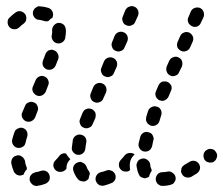

<svg xmlns="http://www.w3.org/2000/svg" viewBox="-20 -588 732 630"><path d="M552 10Q555 6 556 2Q557 -3 556 -7Q554 -16 546 -21Q539 -27 530 -25Q521 -23 513 -23Q503 -23 497 -16Q491 -9 491 0Q491 5 493 9Q495 13 498 16Q502 19 506 21Q510 22 514 22Q526 22 538 19Q542 18 546 16Q550 14 552 10ZM142 -14Q139 -23 130 -27Q122 -30 113 -27Q105 -24 97 -23Q93 -22 89 -20Q85 -18 82 -14Q79 -11 78 -7Q77 -2 77 2Q79 11 86 17Q93 23 102 22Q116 20 129 15Q138 11 142 3Q145 -6 142 -14ZM358 -16Q356 -20 353 -23Q350 -27 345 -28Q341 -30 337 -30Q332 -30 328 -28Q320 -25 311 -23Q302 -21 297 -13Q292 -5 294 4Q295 8 298 12Q300 16 304 18Q308 21 312 21Q317 22 321 21Q333 18 345 13Q354 10 358 1Q361 -7 358 -16ZM235 -1Q226 -12 221 -27Q218 -36 222 -44Q226 -52 235 -55Q239 -57 244 -57Q248 -56 252 -54Q256 -52 259 -49Q262 -46 264 -41Q266 -34 270 -29Q272 -26 273 -24Q274 -21 275 -19Q273 -13 272 -8Q271 -5 271 -2Q270 -1 269 0Q268 2 266 3Q259 9 250 7Q240 6 235 -1ZM448 -5Q443 -6 440 -9Q437 -12 435 -17Q430 -28 428 -43Q427 -47 429 -52Q430 -56 433 -60Q435 -63 439 -65Q443 -67 448 -68Q457 -69 464 -63Q472 -57 473 -48Q473 -40 476 -35Q477 -34 477 -32Q478 -30 478 -28Q474 -22 471 -15Q470 -12 469 -8Q468 -7 467 -7Q466 -6 465 -6Q461 -4 456 -3Q452 -3 448 -5ZM636 -33Q637 -38 636 -42Q635 -47 633 -50Q628 -58 619 -60Q610 -62 602 -57Q593 -52 585 -47Q582 -45 579 -42Q576 -38 575 -34Q574 -29 574 -25Q575 -20 577 -17Q582 -8 591 -6Q600 -4 608 -8Q616 -13 626 -19Q630 -22 632 -25Q635 -29 636 -33ZM37 -14Q33 -15 30 -19Q26 -22 25 -26Q20 -38 17 -52Q16 -61 21 -69Q26 -76 36 -78Q40 -79 44 -78Q49 -77 52 -74Q56 -72 58 -68Q61 -64 62 -60Q63 -50 66 -43Q67 -40 68 -38Q68 -35 68 -32Q66 -30 64 -28Q60 -22 57 -15Q57 -15 56 -14Q55 -14 54 -14Q50 -12 45 -12Q41 -12 37 -14ZM162 -30Q155 -37 155 -46Q155 -55 162 -62Q169 -69 175 -77Q179 -82 185 -84Q191 -86 197 -84Q199 -79 203 -75Q206 -70 211 -66Q206 -61 202 -54Q198 -46 198 -36Q198 -35 198 -34Q196 -32 194 -30Q187 -24 178 -24Q168 -24 162 -30ZM415 -74Q418 -78 422 -81Q422 -81 421 -81Q421 -81 421 -82Q414 -87 404 -86Q395 -85 389 -78Q383 -70 376 -63Q370 -56 370 -47Q370 -38 377 -31Q380 -28 385 -26Q389 -25 393 -25Q397 -25 401 -26Q404 -28 407 -30Q406 -35 406 -41Q405 -49 407 -57Q409 -66 415 -74ZM692 -73Q693 -78 692 -82Q691 -86 688 -90Q683 -98 674 -99Q665 -101 657 -95Q653 -93 651 -89Q648 -85 648 -81Q647 -76 648 -72Q649 -68 651 -64Q657 -56 666 -55Q675 -53 683 -58V-59Q687 -61 689 -65Q691 -69 692 -73ZM235 -80Q245 -79 252 -85Q259 -91 260 -100Q261 -110 263 -120Q265 -129 260 -137Q255 -144 246 -146Q237 -148 229 -143Q221 -138 219 -129Q217 -117 216 -105Q214 -96 220 -89Q226 -81 235 -80ZM452 -91Q456 -90 461 -91Q465 -91 469 -94Q473 -96 475 -100Q478 -104 479 -108Q481 -117 483 -127Q485 -131 484 -136Q483 -140 481 -144Q479 -148 475 -151Q472 -153 467 -154Q458 -157 450 -152Q442 -147 440 -138Q437 -127 435 -118Q433 -109 438 -101Q443 -93 452 -91ZM37 -103Q42 -102 46 -103Q51 -104 54 -106Q58 -108 61 -112Q63 -116 64 -120Q66 -130 69 -139Q72 -148 68 -157Q64 -165 55 -168Q51 -169 46 -169Q42 -168 38 -166Q34 -164 31 -161Q28 -157 27 -153Q23 -142 20 -130Q18 -121 23 -113Q28 -105 37 -103ZM255 -169Q263 -165 272 -169Q281 -172 284 -181L293 -201Q294 -205 294 -210Q294 -214 293 -218Q291 -222 288 -225Q285 -229 281 -230Q276 -232 272 -232Q267 -232 263 -230Q259 -229 256 -226Q253 -222 251 -218L243 -198Q239 -190 243 -181Q246 -172 255 -169ZM461 -188Q463 -184 466 -181Q470 -178 474 -176Q483 -173 491 -177Q500 -181 503 -190L509 -210Q511 -214 510 -218Q510 -223 508 -227Q506 -231 503 -234Q499 -237 495 -238Q486 -241 478 -237Q469 -233 466 -224L460 -205Q459 -200 459 -196Q459 -192 461 -188ZM53 -202Q55 -198 58 -195Q61 -192 65 -190Q74 -187 82 -190Q91 -194 95 -202L103 -223Q107 -231 103 -240Q100 -249 91 -252Q82 -256 74 -252Q65 -249 62 -240L53 -219Q51 -215 51 -211Q51 -206 53 -202ZM290 -253Q298 -249 307 -253Q316 -256 319 -265L328 -285Q331 -294 328 -302Q324 -311 316 -314Q307 -318 298 -314Q290 -311 286 -302L278 -282Q274 -274 278 -265Q281 -256 290 -253ZM503 -259Q507 -258 512 -257Q516 -257 521 -259Q525 -261 528 -264Q531 -267 533 -271L541 -290Q545 -298 542 -307Q538 -315 530 -319Q526 -321 521 -321Q517 -321 512 -320Q508 -318 505 -315Q502 -312 500 -308L492 -289Q488 -281 491 -272Q495 -263 503 -259ZM88 -287Q90 -283 93 -280Q96 -277 100 -275Q104 -273 109 -273Q113 -273 118 -275Q122 -277 125 -280Q128 -283 130 -287L138 -308Q142 -316 138 -325Q135 -333 126 -337Q117 -341 109 -337Q100 -333 97 -325L88 -304Q86 -300 86 -296Q86 -291 88 -287ZM325 -337Q334 -333 342 -337Q351 -340 354 -349L363 -369Q366 -378 363 -386Q359 -395 351 -398Q342 -402 333 -398Q325 -395 321 -386L313 -366Q309 -358 313 -349Q316 -340 325 -337ZM539 -340Q547 -336 556 -340Q565 -343 568 -352L577 -370Q580 -379 577 -388Q574 -396 565 -400Q557 -404 548 -400Q539 -397 535 -388L527 -370Q524 -361 527 -353Q530 -344 539 -340ZM134 -360Q138 -359 143 -359Q147 -359 151 -361Q155 -363 158 -366Q161 -369 163 -374L171 -394Q174 -403 170 -411Q166 -420 157 -423Q153 -425 149 -425Q144 -424 140 -423Q136 -421 133 -417Q130 -414 129 -410L121 -389Q118 -381 121 -372Q125 -364 134 -360ZM360 -421Q369 -417 377 -421Q386 -424 389 -433L398 -453Q401 -461 398 -470Q394 -479 386 -482Q377 -486 368 -482Q360 -479 356 -470L348 -450Q344 -442 348 -433Q351 -424 360 -421ZM574 -421Q583 -417 592 -421Q600 -424 604 -433L612 -451Q616 -460 613 -468Q609 -477 601 -481Q592 -485 583 -481Q575 -478 571 -469L563 -451Q559 -442 562 -433Q566 -425 574 -421ZM167 -446Q176 -444 184 -449Q192 -454 194 -463Q197 -478 196 -491Q195 -501 189 -507Q182 -513 172 -513Q163 -512 157 -505Q151 -498 151 -489Q152 -482 150 -473Q148 -464 153 -456Q158 -448 167 -446ZM66 -525Q67 -529 66 -533Q65 -538 63 -541Q57 -549 48 -551Q39 -553 31 -547Q21 -540 11 -530Q8 -527 6 -523Q5 -519 5 -514Q5 -510 7 -505Q9 -501 12 -498Q18 -492 28 -492Q37 -492 44 -499Q50 -505 57 -510Q61 -513 63 -516Q66 -520 66 -525ZM598 -514Q599 -510 603 -507Q606 -504 610 -502Q618 -498 627 -501Q636 -505 639 -513L648 -532Q651 -540 648 -549Q645 -558 636 -562Q628 -565 619 -562Q610 -559 606 -550L598 -531Q596 -527 596 -523Q596 -518 598 -514ZM395 -505Q404 -501 412 -505Q421 -508 424 -517L433 -537Q436 -545 433 -554Q429 -563 421 -566Q417 -568 412 -568Q408 -568 404 -566Q399 -565 396 -561Q393 -558 391 -554L383 -534Q379 -526 383 -517Q386 -508 395 -505ZM93 -531Q87 -538 88 -547Q88 -552 91 -556Q93 -560 96 -562Q100 -565 104 -567Q108 -568 113 -567Q127 -566 139 -562Q148 -559 152 -550Q156 -542 153 -533Q153 -532 153 -531Q152 -530 152 -530Q145 -526 140 -520Q139 -520 139 -519Q136 -518 132 -518Q128 -518 125 -519Q117 -522 108 -523Q99 -523 93 -531Z"/></svg>

Font: FRB American Cursive Guidelines Dashed Extrabold
Style: Bold Italic
Weight: 800
Italic angle: -25°
Version: Version 2.0;Modular Font Editor K font №1